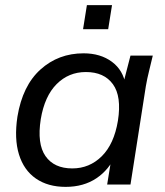

<svg xmlns="http://www.w3.org/2000/svg" viewBox="-20 -720 645 749"><path d="M236 9Q167 9 120 -23.5Q73 -56 54 -117.5Q35 -179 48 -265Q68 -386 138 -449Q208 -512 306 -512Q372 -512 416.5 -479Q461 -446 470 -388L459 -387L489 -503H576Q569 -473 561.5 -443Q554 -413 549 -384L489 0H398L417 -117H432Q406 -58 356 -24.5Q306 9 236 9ZM262 -63Q329 -63 377 -110.5Q425 -158 440 -249Q455 -344 420.5 -391.5Q386 -439 315 -439Q248 -439 201 -392Q154 -345 139 -255Q124 -159 157.5 -111Q191 -63 262 -63ZM304 -606 319 -700H417L402 -606Z"/></svg>

Font: Mulish ExtraLight Medium
Style: Italic
Weight: 500
Italic angle: -9°
Version: Version 3.603